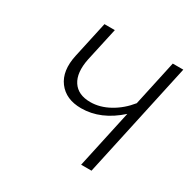

<svg xmlns="http://www.w3.org/2000/svg" viewBox="-149 -803 943 947"><g transform="rotate(30 323.0 -329.0)"><path d="M572 -658H632L489 0H430L502 -331Q402 -241 290 -241Q203 -241 160 -298.5Q117 -356 138 -452L183 -658H242L200 -467Q183 -383 213.5 -336.5Q244 -290 314 -290Q368 -290 421.5 -319.5Q475 -349 516 -400Z"/></g></svg>

Font: EauTestInfant Semilight
Style: Italic
Weight: 300
Italic angle: -12°
Designer: Christian Thalmann (Catharsis Fonts)
Version: Version 0.001;PS 000.001;hotconv 1.0.88;makeotf.lib2.5.64775